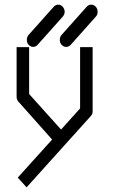

<svg xmlns="http://www.w3.org/2000/svg" viewBox="-20 -679 526 827"><path d="M204.5 -78 59.5 -241Q51.5 -249.5 51.5 -262V-476H105.5V-274L243 -121L325 -212V-476H379V-200Q379 -187.5 371 -179L94.5 128L56.5 86ZM103.5 -486Q95.5 -494.5 95.5 -507Q95.5 -520 103.5 -529L211.5 -650Q220 -659 230.5 -659Q242 -659 250 -650Q258.5 -640.5 258.5 -628Q258.5 -616.5 250 -607L142 -486Q134 -477 122.5 -477Q112 -477 103.5 -486ZM245.5 -486Q237.5 -494.5 237.5 -507Q237.5 -520 245.5 -529L353.5 -650Q362 -659 372.5 -659Q384.5 -659 392.5 -650Q400.5 -641 400.5 -628Q400.5 -615.5 392.5 -607L284.5 -486Q276.5 -477 264.5 -477Q254 -477 245.5 -486Z"/></svg>

Font: 3270 Nerd Font Mono SemCond
Style: Regular
Weight: 400
Monospace: yes
Version: Version 3.0.1;Nerd Fonts 3.1.1